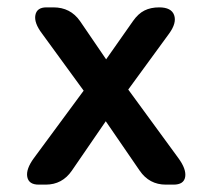

<svg xmlns="http://www.w3.org/2000/svg" viewBox="-20 -501 577 521"><path d="M85 0Q58 0 54 -21Q50 -42 72 -72L207 -255L94 -410Q72 -439 76 -460Q80 -481 106 -481H125Q171 -481 197 -444L268 -340L341 -444Q355 -464 372 -472.5Q389 -481 412 -481Q445 -481 452.5 -460Q460 -439 439 -410L328 -258L464 -72Q486 -42 482.5 -21Q479 0 451 0H430Q385 0 359 -38L267 -172L175 -38Q149 0 104 0Z"/></svg>

Font: Zen Maru Gothic
Style: Bold
Weight: 700
Designer: Yoshimichi Ohira
Foundry: Positype
Version: Version 1.001